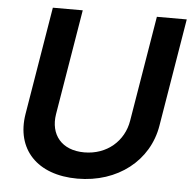

<svg xmlns="http://www.w3.org/2000/svg" viewBox="-52 -779 842 843"><g transform="rotate(5 368.5 -358.0)"><path d="M605.5 -727.3 528.4 -263.1C513.8 -172.2 439.6 -106.5 339.5 -106.5C239.3 -106.5 187.1 -172.2 201.7 -263.1L278.8 -727.3H147L68.2 -252.1C42.6 -95.9 141.3 11 319.6 11C496.8 11 632.8 -95.9 658.4 -252.1L737.2 -727.3Z"/></g></svg>

Font: Margiela Sans Semi Bold
Style: Italic
Weight: 600
Italic angle: -9.39999°
Designer: Stefan Endress, Andreas Faust
Version: Version 1.100;FEAKit 1.0